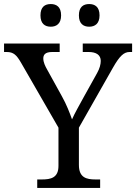

<svg xmlns="http://www.w3.org/2000/svg" viewBox="-25 -929 673 949"><path d="M416 -797C444 -797 467 -812 467 -853C467 -895 444 -909 416 -909C387 -909 365 -895 365 -853C365 -812 387 -797 416 -797ZM226 -797C254 -797 277 -812 277 -853C277 -895 254 -909 226 -909C197 -909 175 -895 175 -853C175 -812 197 -797 226 -797ZM159 0H470V-42H447C402 -42 365 -51 365 -114V-298L533 -594C567 -654 588 -672 616 -672H628V-714H384V-672H413C451 -672 473 -657 473 -628C473 -612 468 -591 455 -568L391 -453C368 -411 343 -367 331 -339C320 -370 304 -412 281 -453L207 -587C199 -601 189 -621 189 -640C189 -657 197 -672 233 -672H270V-714H-5V-672H8C42 -672 57 -657 79 -619L264 -298V-109C264 -50 226 -42 182 -42H159Z"/></svg>

Font: Noto Fangsong KSS Vertical
Style: Regular
Weight: 400
Designer: LIU Zhao, ZHANG Congyu, Kushim JIANG
Foundry: Guyu Beijing Co. Ltd.
Version: Version 1.000;November 16, 2022;FontCreator 11.5.0.2427 64-b